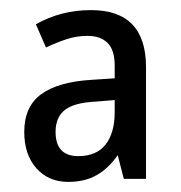

<svg xmlns="http://www.w3.org/2000/svg" viewBox="-20 -742 359 380"><path d="M160 -722Q269 -722 269 -609V-388H225L213 -435Q195 -409 171.5 -395.5Q148 -382 115 -382Q76 -382 52 -409Q28 -436 28 -481Q28 -531 61.5 -555.5Q95 -580 161 -584L207 -587V-612Q207 -643 193 -657Q179 -671 153 -671Q132 -671 112 -664.5Q92 -658 71 -648L51 -694Q76 -708 103 -715Q130 -722 160 -722ZM171 -541Q127 -539 108.5 -524.5Q90 -510 90 -481Q90 -433 135 -433Q171 -433 189 -456Q207 -479 207 -520V-544Z"/></svg>

Font: Noto Sans Ethiopic Cond
Style: Regular
Weight: 400
Width: 3
Designer: Monotype Design Team
Foundry: Monotype Imaging Inc.
Version: Version 2.102; ttfautohint (v1.8.4.7-5d5b)